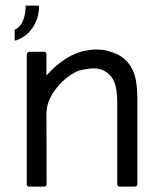

<svg xmlns="http://www.w3.org/2000/svg" viewBox="-20 -676 602 687"><path d="M32.5 -530.8V-570Q48.3 -576.3 57.6 -592.9Q66.8 -609.5 69.5 -628.6Q72.2 -647.7 72 -655.7H119.8Q120 -620 105.1 -591.2Q90.2 -562.3 67.8 -547Q45.5 -531.7 32.5 -530.8ZM75.7 -17.7 75.8 -270Q77.3 -315.2 125.5 -381.5Q194.5 -468.3 268.8 -490.7Q323.7 -505.2 365.3 -494Q406.2 -483.2 428.8 -461.7Q451.3 -440.2 461.3 -408.8Q471.3 -377.3 471.5 -322V-17.7Q471.5 -8.3 461.3 -8.3H408.8Q399.5 -8.3 399.5 -17.7V-311.8Q399.5 -359 387.8 -385.3Q376.2 -411.7 347.9 -425.1Q319.7 -438.5 260.3 -422.7Q209.8 -400.7 174.3 -350.2Q147.8 -313.8 146.2 -272.5L146.8 -17.7Q146.8 -8.5 136.3 -8.3H84.3Q75.7 -8.3 75.7 -17.7ZM145 -116.2H75.7V-477.7Q75.8 -490.7 86.3 -490.7H137.3Q146.2 -490.7 146.2 -480.3Z"/></svg>

Font: Vivano Light
Style: Regular
Weight: 300
Designer: Joe Prince, Josias Burgherr
Version: Version 2.064;September 19, 2022;FontCreator 14.0.0.2877 64-